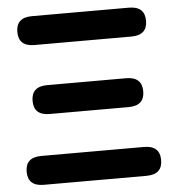

<svg xmlns="http://www.w3.org/2000/svg" viewBox="-51 -748 727 795"><g transform="rotate(-5 312.5 -350.0)"><path d="M99 0Q33 0 33 -60Q33 -120 99 -120H526Q592 -120 592 -60Q592 0 526 0ZM111 -580Q45 -580 45 -640Q45 -700 111 -700H514Q580 -700 580 -640Q580 -580 514 -580ZM149 -290Q83 -290 83 -350Q83 -410 149 -410H477Q543 -410 543 -350Q543 -290 477 -290Z"/></g></svg>

Font: Zen Maru Gothic Black
Style: Regular
Weight: 900
Designer: Yoshimichi Ohira
Foundry: Positype
Version: Version 1.001